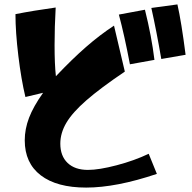

<svg xmlns="http://www.w3.org/2000/svg" viewBox="-20 -815 870 869"><path d="M92 -180Q92 -231 111.5 -282Q131 -333 175 -395L95 -376Q76 -455 63 -562.5Q50 -670 50 -751Q131 -767 232 -781Q227 -693 227 -610Q227 -524 233 -470Q307 -548 369.5 -602.5Q432 -657 496 -699L545 -491Q434 -416 371 -361Q308 -306 280.5 -259.5Q253 -213 253 -165Q253 -109 286 -77.5Q319 -46 378 -46Q428 -46 508 -67Q588 -88 653 -119L690 -28Q506 34 370 34Q237 34 164.5 -21.5Q92 -77 92 -180ZM518 -749 636 -771Q666 -651 679 -544L568 -524Q543 -656 518 -749ZM665 -779 783 -795Q801 -716 820 -567L710 -548Q688 -676 665 -779Z"/></svg>

Font: Otomanopee One
Style: Regular
Weight: 400
Designer: Das Ende der Wildnis
Foundry: Gutenberg Labo
Version: Version 3.005